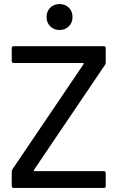

<svg xmlns="http://www.w3.org/2000/svg" viewBox="-20 -928 596 948"><path d="M42 -93 393 -612Q394 -613 393 -615Q392 -617 390 -617H48Q38 -617 38 -627V-690Q38 -700 48 -700H492Q502 -700 502 -690V-620Q502 -612 498 -607L147 -88Q146 -87 147 -85Q148 -83 150 -83H492Q502 -83 502 -73V-10Q502 0 492 0H48Q38 0 38 -10V-80Q38 -88 42 -93ZM210 -844Q210 -872 228 -890Q246 -908 274 -908Q302 -908 320 -890Q338 -872 338 -844Q338 -816 320 -798Q302 -780 274 -780Q246 -780 228 -798Q210 -816 210 -844Z"/></svg>

Font: BarlowMedium
Style: Regular
Weight: 500
Designer: Jeremy Tribby
Foundry: Tribby Type
Version: Version 1.422